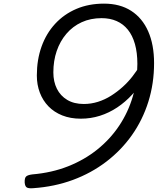

<svg xmlns="http://www.w3.org/2000/svg" viewBox="-20 -1024 869 1058"><path d="M553 -1004Q641 -1004 702.5 -964.5Q764 -925 796.5 -851.5Q829 -778 829 -676Q829 -564 797.5 -463.5Q766 -363 707 -279.5Q648 -196 565.5 -133Q483 -70 381.5 -32.5Q280 5 163 13Q141 15 129.5 10Q118 5 116 -18Q115 -44 124.5 -52Q134 -60 158 -63Q265 -72 355 -107.5Q445 -143 516 -200Q587 -257 636.5 -331Q686 -405 711.5 -491.5Q737 -578 737 -672Q737 -734 723.5 -781.5Q710 -829 684.5 -860.5Q659 -892 622.5 -908Q586 -924 540 -924Q479 -924 430 -901.5Q381 -879 346 -838Q311 -797 292.5 -743Q274 -689 274 -625Q274 -574 293.5 -535Q313 -496 350.5 -473.5Q388 -451 442 -451Q482 -451 520 -463Q558 -475 592 -496.5Q626 -518 656 -545Q686 -572 710 -603Q734 -634 751 -663L777 -595Q747 -545 709 -503.5Q671 -462 626 -432Q581 -402 530.5 -386Q480 -370 425 -370Q368 -370 323 -388Q278 -406 247 -438Q216 -470 199.5 -513.5Q183 -557 183 -608Q183 -695 209 -767.5Q235 -840 284 -893Q333 -946 401 -975Q469 -1004 553 -1004Z"/></svg>

Font: Playwrite SK
Style: Regular
Weight: 400
Designer: Veronika Burian, José Scaglione
Foundry: TypeTogether
Version: Version 1.002